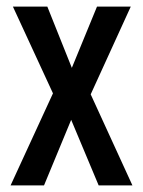

<svg xmlns="http://www.w3.org/2000/svg" viewBox="-20 -560 431 580"><path d="M140 -278 12 0H113L195 -198L278 0H380L254 -275L375 -540H273L197 -355L123 -540H19Z"/></svg>

Font: Noto Sans Devanagari ExtraCondensed Medium
Style: Regular
Weight: 500
Width: 2
Designer: Jelle Bosma - Monotype Design Team
Foundry: Monotype Imaging Inc.
Version: Version 2.004